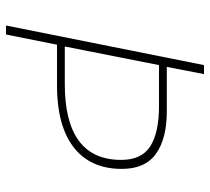

<svg xmlns="http://www.w3.org/2000/svg" viewBox="-50 -650 700 640"><g transform="rotate(90 300.0 -330.0)"><path d="M65 0 197 -660H227L203 -536H351Q442 -536 492.5 -500Q543 -464 543 -386Q543 -332 524 -291.5Q505 -251 469 -224Q433 -197 382 -183.5Q331 -170 267 -170H129L95 0ZM135 -196H261Q386 -196 449.5 -243Q513 -290 513 -384Q513 -452 467.5 -481Q422 -510 333 -510H197Z"/></g></svg>

Font: Source Code Pro ExtraLight
Style: Italic
Weight: 200
Italic angle: -11°
Monospace: yes
Designer: Paul D. Hunt, Teo Tuominen
Foundry: Adobe Systems Incorporated
Version: Version 1.050;PS 1.000;hotconv 16.6.51;makeotf.lib2.5.65220